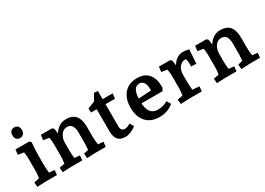

<svg xmlns="http://www.w3.org/2000/svg" viewBox="-8 -1459 3054 2212"><g transform="rotate(-30 1519.0 -353.5)"><path d="M41 -57 111 -70Q120 -124 120 -152V-336Q120 -353 112 -415L35 -427L43 -494H225L246 -475Q242 -439 239.5 -390Q237 -341 237 -306V-182Q237 -124 244 -70L315 -64L309 0H162Q144 0 46 5ZM93 -651Q93 -683 109.5 -702.5Q126 -722 156 -722Q186 -722 203 -703.5Q220 -685 220 -651Q220 -620 203 -600.5Q186 -581 156 -581Q126 -581 109.5 -600.5Q93 -620 93 -651Z M378 -57 448 -70Q457 -124 457 -152V-336Q457 -363 448 -415L372 -427L380 -494H530L550 -475L559 -409Q621 -506 719 -506Q806 -506 846 -456Q886 -406 886 -309V-182Q886 -138 895 -70L965 -64L959 0H821Q801 0 708 5L703 -57L764 -71Q770 -131 770 -152V-301Q770 -355 750 -388.5Q730 -422 684 -422Q637 -422 605.5 -379.5Q574 -337 574 -269V-182Q574 -124 581 -70L652 -64L646 0H499Q481 0 383 5Z M1085 -138V-427H1010L1007 -482Q1077 -508 1103 -520Q1128 -562 1142 -589L1152 -607L1202 -603V-494H1336L1328 -427H1202V-135Q1202 -69 1256 -69Q1290 -69 1329 -96L1361 -43Q1281 15 1215 15Q1146 15 1115.5 -24Q1085 -63 1085 -138Z M1431 -245Q1431 -367 1492.5 -436.5Q1554 -506 1663 -506Q1767 -506 1818 -442.5Q1869 -379 1865 -264L1846 -228H1565Q1569 -152 1601 -111Q1633 -70 1694 -70Q1732 -70 1768.5 -81Q1805 -92 1827 -106L1858 -53Q1829 -27 1781 -7Q1733 13 1670 13Q1557 13 1494 -56Q1431 -125 1431 -245ZM1734 -303Q1735 -308 1735 -319Q1735 -376 1715 -407.5Q1695 -439 1655 -439Q1572 -439 1565 -292Z M1949 -57 2019 -70Q2028 -124 2028 -152V-336Q2028 -363 2019 -415L1943 -427L1951 -494H2101L2121 -475L2129 -410Q2155 -452 2190.5 -477.5Q2226 -503 2278 -503Q2304 -503 2354 -493L2341 -307L2273 -310V-363Q2273 -373 2263 -415H2258Q2207 -415 2176 -376.5Q2145 -338 2145 -270V-182Q2145 -125 2152 -71L2242 -64L2237 0H2070Q2052 0 1954 5Z M2430 -57 2500 -70Q2509 -124 2509 -152V-336Q2509 -363 2500 -415L2424 -427L2432 -494H2582L2602 -475L2611 -409Q2673 -506 2771 -506Q2858 -506 2898 -456Q2938 -406 2938 -309V-182Q2938 -138 2947 -70L3017 -64L3011 0H2873Q2853 0 2760 5L2755 -57L2816 -71Q2822 -131 2822 -152V-301Q2822 -355 2802 -388.5Q2782 -422 2736 -422Q2689 -422 2657.5 -379.5Q2626 -337 2626 -269V-182Q2626 -124 2633 -70L2704 -64L2698 0H2551Q2533 0 2435 5Z"/></g></svg>

Font: Andada Pro
Style: Bold
Weight: 700
Designer: Carolina Giovagnoli
Foundry: Huerta Tipografica
Version: Version 3.005; ttfautohint (v1.8.4)